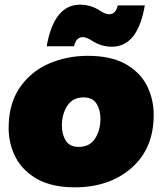

<svg xmlns="http://www.w3.org/2000/svg" viewBox="-20 -794 694 822"><path d="M459 -594Q412 -594 372 -621Q350 -635 334 -635Q306 -635 297 -596H180Q211 -774 323 -774Q370 -774 410 -747Q432 -733 447 -733Q476 -733 484 -771H600Q570 -594 459 -594ZM300 8Q205 8 142 -26Q76.5 -62.5 46.8 -120.5Q17 -178.5 17 -246Q17 -347 62.5 -416Q111.5 -488 189 -521.5Q266.5 -555 356 -555Q452 -555 514.5 -521.5Q579.5 -485.5 608.8 -427.8Q638 -370 638 -302Q638 -158 543 -75Q448 8 300 8ZM317 -165Q364 -165 387 -201Q410 -237 410 -285Q410 -324 393 -350.5Q376 -377 338 -377Q291 -377 268 -341Q245 -305 245 -257Q245 -218 262 -191.5Q279 -165 317 -165Z"/></svg>

Font: Argentum Sans Black
Style: Italic
Weight: 900
Italic angle: -11°
Designer: Julieta Ulanovsky (font), Cristiano Sobral (main changes and remaster)
Foundry: Julieta Ulanovsky (font), Cristiano Sobral (main changes and remaster)
Version: Version 2.007;June 15, 2022;FontCreator 14.0.0.2814 64-bit; 